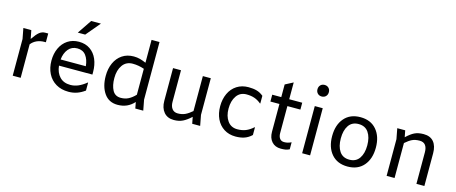

<svg xmlns="http://www.w3.org/2000/svg" viewBox="-46 -1412 4872 2053"><g transform="rotate(15 2390.0 -385.0)"><path d="M362 -534V-437H347Q300 -437 262.5 -420Q225 -403 200 -371V0H112V-406L90 -522H178L196 -429Q237 -489 265.5 -511.5Q294 -534 331 -534Z M932 -232H562Q570 -155 613.5 -109.5Q657 -64 732 -64Q777 -64 819.5 -82.5Q862 -101 906 -137H910V-49Q866 -17 823 -2.5Q780 12 731 12Q651 12 592 -23Q533 -58 501.5 -120.5Q470 -183 470 -264Q470 -341 498.5 -402.5Q527 -464 580 -499Q633 -534 704 -534Q776 -534 827.5 -498.5Q879 -463 905.5 -401Q932 -339 932 -261ZM562 -300H841Q834 -373 800.5 -417Q767 -461 705 -461Q643 -461 606 -416Q569 -371 562 -300ZM771 -782H879L747 -625H665Z M1469 0 1456 -69Q1420 -29 1375 -9Q1330 11 1274 11Q1177 11 1125 -64Q1073 -139 1073 -256Q1073 -336 1101.5 -399Q1130 -462 1183.5 -498Q1237 -534 1311 -534Q1347 -534 1379 -525.5Q1411 -517 1447 -501V-754H1535V-116L1557 0ZM1447 -147V-434Q1383 -456 1320 -456Q1247 -456 1207.5 -400.5Q1168 -345 1168 -258Q1168 -175 1196.5 -122.5Q1225 -70 1288 -70Q1336 -70 1373.5 -89.5Q1411 -109 1447 -147Z M2099 0 2085 -73Q2039 -30 1996.5 -9Q1954 12 1897 12Q1826 12 1786.5 -35Q1747 -82 1747 -160V-522H1835V-172Q1835 -124 1857 -95.5Q1879 -67 1920 -67Q1967 -67 2002.5 -84Q2038 -101 2077 -135V-522H2165V-116L2187 0Z M2339 -259Q2339 -338 2368 -400.5Q2397 -463 2452 -498.5Q2507 -534 2581 -534Q2633 -534 2672 -523Q2711 -512 2746 -483V-398H2742Q2706 -428 2667.5 -441Q2629 -454 2580 -454Q2509 -454 2470.5 -399Q2432 -344 2432 -258Q2432 -175 2470.5 -121.5Q2509 -68 2579 -68Q2631 -68 2672 -84.5Q2713 -101 2753 -137H2757V-52Q2720 -17 2677.5 -2.5Q2635 12 2580 12Q2507 12 2452 -23Q2397 -58 2368 -119.5Q2339 -181 2339 -259Z M3033 -522H3177V-446H3033V-147Q3033 -110 3049.5 -87.5Q3066 -65 3098 -65Q3120 -65 3137.5 -69.5Q3155 -74 3177 -84V-6Q3154 5 3133 8.5Q3112 12 3082 12Q3018 12 2981.5 -29Q2945 -70 2945 -138V-446H2845V-522H2945V-662L3033 -708Z M3297 -704Q3297 -732 3314.5 -750Q3332 -768 3360 -768Q3388 -768 3405.5 -750Q3423 -732 3423 -704Q3423 -676 3405.5 -658Q3388 -640 3360 -640Q3332 -640 3314.5 -658Q3297 -676 3297 -704ZM3404 -522V0H3316V-522Z M3578 -261Q3578 -385 3642 -459.5Q3706 -534 3820 -534Q3934 -534 3998 -459.5Q4062 -385 4062 -261Q4062 -137 3998 -62.5Q3934 12 3820 12Q3706 12 3642 -62.5Q3578 -137 3578 -261ZM3967 -261Q3967 -350 3930 -404Q3893 -458 3820 -458Q3747 -458 3710.5 -404Q3674 -350 3674 -261Q3674 -172 3710.5 -118Q3747 -64 3820 -64Q3893 -64 3930 -118Q3967 -172 3967 -261Z M4669 -362V0H4581V-350Q4581 -400 4560 -427.5Q4539 -455 4496 -455Q4447 -455 4413.5 -439Q4380 -423 4339 -387V0H4251V-406L4229 -522H4317L4331 -449Q4378 -494 4418.5 -514Q4459 -534 4519 -534Q4593 -534 4631 -488.5Q4669 -443 4669 -362Z"/></g></svg>

Font: Amiko
Style: Regular
Weight: 400
Designer: Pablo Impallari, Rodrigo Fuenzalida, Andres Torresi
Foundry: Impallari Type
Version: Version 1.001; ttfautohint (v1.3)